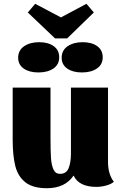

<svg xmlns="http://www.w3.org/2000/svg" viewBox="-20 -973 645 1015"><path d="M582 -12Q567 1 540.5 8Q514 15 490 15Q397 15 369 -45Q324 22 228 22Q154 22 114.5 -9Q75 -40 61 -95Q47 -150 47 -236V-510H247V-241Q247 -174 249.5 -137.5Q252 -101 262.5 -77.5Q273 -54 297 -54Q331 -54 343 -84.5Q355 -115 355 -162V-510H551V-117Q551 -52 582 -12ZM271 -770 127 -907 166 -953 302 -881 437 -953 476 -907 335 -770ZM293 -670Q293 -632 262.5 -611Q232 -590 183 -590Q135 -590 105.5 -610.5Q76 -631 76 -668Q76 -707 107.5 -728.5Q139 -750 187 -750Q235 -750 264 -729Q293 -708 293 -670ZM523 -670Q523 -632 492.5 -611Q462 -590 413 -590Q365 -590 335.5 -610.5Q306 -631 306 -668Q306 -707 337.5 -728.5Q369 -750 417 -750Q465 -750 494 -729Q523 -708 523 -670Z"/></svg>

Font: Sansita ExtraBold
Style: Regular
Weight: 800
Designer: Pablo Cosgaya
Foundry: Omnibus-Type
Version: Version 1.006